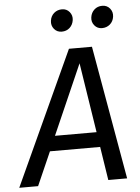

<svg xmlns="http://www.w3.org/2000/svg" viewBox="-91 -940 718 986"><g transform="rotate(-5 267.5 -447.0)"><path d="M388.2 -250 332 -609.9 173.8 -250ZM402.8 -689 523.9 0H426.8L399.9 -172.9H141.1L64.9 0H-32.2L284.2 -689ZM432.6 -878.9Q449.2 -894 473.6 -894Q498 -894 512.9 -876Q527.8 -857.9 524.4 -833.5Q521 -809.1 503.9 -794.4Q486.8 -779.8 462.9 -779.8Q439 -779.8 424.1 -797.9Q409.2 -815.9 412.6 -839.8Q416 -863.8 432.6 -878.9ZM296.4 -794.9Q279.8 -779.8 255.4 -779.8Q231 -779.8 216.1 -797.9Q201.2 -815.9 204.6 -840.3Q208 -864.7 225.1 -879.4Q242.2 -894 266.1 -894Q290 -894 304.9 -876Q319.8 -857.9 316.4 -834Q313 -810.1 296.4 -794.9Z"/></g></svg>

Font: FiraSans-Italic
Style: Italic
Weight: 400
Italic angle: -8°
Designer: Carrois Corporate & Edenspiekermann AG
Foundry: Carrois Corporate GbR & Edenspiekermann AG
Version: Version 3.106;PS 003.106;hotconv 1.0.70;makeotf.lib2.5.58329